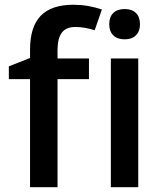

<svg xmlns="http://www.w3.org/2000/svg" viewBox="-20 -785 682 805"><path d="M353 -453.1H221.2V0H106V-453.1H17.1V-506.8L106 -542V-577.1Q106 -672.9 150.9 -719Q195.8 -765.1 288.1 -765.1Q348.6 -765.1 407.2 -745.1L377 -658.2Q334.5 -671.9 295.9 -671.9Q256.8 -671.9 239 -647.7Q221.2 -623.5 221.2 -575.2V-540H353ZM559.6 0H444.8V-540H559.6ZM438 -683.1Q438 -713.9 454.8 -730.5Q471.7 -747.1 502.9 -747.1Q533.2 -747.1 550 -730.5Q566.9 -713.9 566.9 -683.1Q566.9 -653.8 550 -637Q533.2 -620.1 502.9 -620.1Q471.7 -620.1 454.8 -637Q438 -653.8 438 -683.1Z"/></svg>

Font: f0_46533          
Style: Regular
Weight: 600
Foundry: Ascender Corporation
Version: Version 1.10